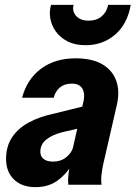

<svg xmlns="http://www.w3.org/2000/svg" viewBox="-20 -760 558 790"><path d="M261 0Q259 -19 261.5 -40.5Q264 -62 269 -90H266L324 -345Q328 -365 324.5 -381Q321 -397 309 -406.5Q297 -416 276 -416Q246 -416 227 -400.5Q208 -385 201 -358H71Q91 -434 148.5 -477Q206 -520 291 -520Q359 -520 401 -495.5Q443 -471 458.5 -427Q474 -383 460 -325L404 -81Q400 -62 397.5 -39.5Q395 -17 398 0ZM126 10Q70 10 37.5 -21.5Q5 -53 5 -106Q5 -157 29 -194Q53 -231 97.5 -255.5Q142 -280 204 -293L350 -329L328 -237L236 -216Q194 -205 170 -185.5Q146 -166 146 -135Q146 -116 160 -105.5Q174 -95 198 -95Q230 -95 252.5 -113Q275 -131 281 -155L276 -82Q251 -41 214.5 -15.5Q178 10 126 10ZM333 -574Q289 -574 258.5 -589.5Q228 -605 210 -630Q192 -655 187 -684Q182 -713 190 -740H283Q278 -726 283.5 -710.5Q289 -695 304.5 -685Q320 -675 345 -675Q377 -675 398 -692.5Q419 -710 425 -740H518Q504 -660 453 -617Q402 -574 333 -574Z"/></svg>

Font: Instrument Sans SemiCondensed
Style: Bold Italic
Weight: 700
Width: 4
Italic angle: -13°
Designer: Rodrigo Fuenzalida
Foundry: fragTYPE
Version: Version 1.000;gftools[0.9.28]